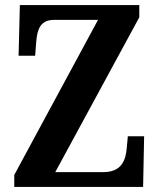

<svg xmlns="http://www.w3.org/2000/svg" viewBox="-20 -734 625 754"><path d="M36 0H542L546 -199H482L478 -155C474 -105 458 -58 385 -58H197L527 -666V-714H58L53 -515H118L122 -567C126 -619 138 -656 193 -656H365L36 -47Z"/></svg>

Font: Noto Serif Bengali Condensed
Style: Bold
Weight: 700
Width: 3
Designer: Juan Bruce, Universal Thirst, Indian Type Foundry and the Monotype Design Team.
Foundry: Monotype Imaging Inc.
Version: Version 2.003